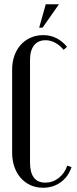

<svg xmlns="http://www.w3.org/2000/svg" viewBox="-20 -873 360 902"><path d="M37 -546Q37 -581 47.5 -611Q58 -641 77.5 -662.5Q97 -684 124 -696Q151 -708 183 -708Q249 -708 295 -653L279 -639Q240 -684 194 -684Q159 -684 140 -660Q121 -636 121 -591V-110Q121 -15 193 -15Q228 -15 256 -37Q284 -59 296 -95L316 -88Q301 -43 265.5 -17Q230 9 182 9Q150 9 123.5 -3Q97 -15 77.5 -37Q58 -59 47.5 -89.5Q37 -120 37 -156ZM164 -743 195 -853H257L180 -743Z"/></svg>

Font: Moniqa SemBd Narrow Heading
Style: Regular
Weight: 600
Width: 4
Designer: Rajesh Rajput
Foundry: Rajesh Rajput
Version: Version 1.000